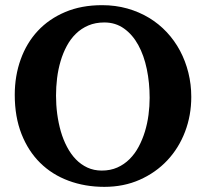

<svg xmlns="http://www.w3.org/2000/svg" viewBox="-20 -707 796 743"><path d="M559.1 -328.1Q559.1 -386.7 548.1 -439.7Q537.1 -492.7 515.1 -532.7Q493.2 -572.8 460.2 -596.4Q427.2 -620.1 383.8 -620.1Q349.1 -620.1 321.8 -608.4Q294.4 -596.7 273.7 -576.4Q252.9 -556.2 238.3 -528.8Q223.6 -501.5 214.4 -470Q205.1 -438.5 200.9 -404.5Q196.8 -370.6 196.8 -336.9Q196.8 -301.3 201.4 -266.1Q206.1 -231 215.3 -198.7Q224.6 -166.5 239.3 -138.7Q253.9 -110.8 273.4 -90.6Q293 -70.3 318.1 -58.6Q343.3 -46.9 374 -46.9Q407.2 -46.9 434.1 -58.8Q460.9 -70.8 481.4 -91.3Q502 -111.8 516.6 -139.2Q531.2 -166.5 540.8 -197.8Q550.3 -229 554.7 -262.5Q559.1 -295.9 559.1 -328.1ZM720.2 -332Q720.2 -260.3 696 -197Q671.9 -133.8 627.4 -86.4Q583 -39.1 521 -11.5Q459 16.1 383.8 16.1Q309.1 16.1 245.4 -7.6Q181.6 -31.2 135.5 -76.7Q89.4 -122.1 63.2 -188.5Q37.1 -254.9 37.1 -339.8Q37.1 -413.6 60.1 -477.3Q83 -541 126.2 -587.4Q169.4 -633.8 232.2 -660.4Q294.9 -687 375 -687Q426.8 -687 472.7 -674.1Q518.6 -661.1 556.9 -637.9Q595.2 -614.7 625.5 -582.3Q655.8 -549.8 676.8 -510.3Q697.8 -470.7 709 -425.5Q720.2 -380.4 720.2 -332Z"/></svg>

Font: Charis SIL
Style: Bold
Weight: 700
Foundry: SIL International
Version: Version 4.112